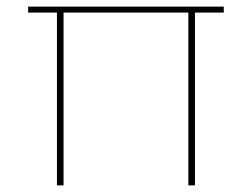

<svg xmlns="http://www.w3.org/2000/svg" viewBox="-20 -560 761 580"><path d="M65 -522V-540H656V-522H569V0H549V-522H172V0H152V-522Z"/></svg>

Font: Poppins Devanagari Thin
Style: Regular
Weight: 100
Designer: Ninad Kale (Devanagari), Jonny Pinhorn (Latin)
Foundry: Indian Type Foundry
Version: 4.005